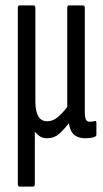

<svg xmlns="http://www.w3.org/2000/svg" viewBox="-20 -506 380 711"><path d="M53 185Q46 185 46 176V-477Q46 -486 53 -486H104Q111 -486 111 -477V-130Q111 -95 121.5 -76Q132 -57 155 -57Q175 -57 192.5 -71Q210 -85 229 -110V-477Q229 -486 236 -486H286Q294 -486 294 -477V-93Q294 -72 298 -63.5Q302 -55 313 -55Q318 -55 322.5 -56Q327 -57 331 -58Q337 -59 337 -51V-7Q337 -2 330 1Q323 4 313 5Q303 6 295 6Q270 6 255 -6.5Q240 -19 235 -49V-50Q216 -25 198 -9.5Q180 6 154 6Q138 6 126.5 -2Q115 -10 109 -19V176Q109 185 102 185Z"/></svg>

Font: Sofia Sans Extra Condensed
Style: Regular
Weight: 400
Designer: Botio Nikoltchev, Ani Petrova
Foundry: lettersoup
Version: Version 4.101